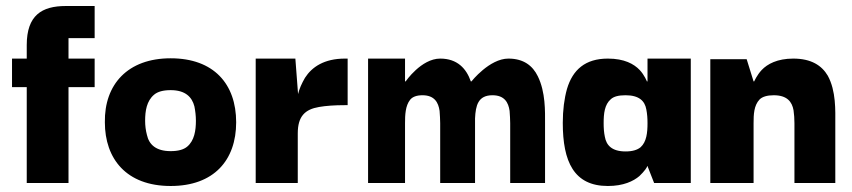

<svg xmlns="http://www.w3.org/2000/svg" viewBox="-20 -609 2835 639"><path d="M208 0V-319H295V-414H208V-482H295V-589H199C119 -589 69 -558 69 -459V-414H20V-319H69V0Z M548 10C692 10 766 -76 766 -202C766 -330 691 -415 548 -415C405 -415 327 -328 329 -202C329 -81 400 10 548 10ZM548 -106C499 -106 476 -128 469 -160C465 -175 463 -191 463 -207C463 -240 468 -273 493 -294C505 -304 523 -309 548 -309C597 -309 619 -286 627 -255C630 -240 632 -224 632 -207C632 -175 627 -141 603 -121C591 -111 573 -106 548 -106Z M971 0V-165C971 -222 995 -245 1042 -253C1065 -257 1094 -259 1127 -259H1137V-414H1128C1059 -414 1018 -386 995 -350C984 -331 976 -313 972 -296L963 -414H831V0Z M1328 0V-199C1328 -226 1329 -257 1345 -277C1353 -287 1367 -292 1386 -292C1426 -292 1439 -268 1443 -240C1444 -225 1445 -212 1445 -199V0H1561V-198C1561 -201 1561 -203 1561 -206C1561 -209 1561 -212 1561 -215C1563 -258 1571 -292 1619 -292C1659 -292 1672 -268 1676 -240C1677 -225 1678 -212 1678 -199V0H1794V-198C1794 -238 1796 -302 1770 -355C1753 -390 1723 -414 1672 -414C1609 -414 1549 -338 1549 -338H1547C1532 -381 1502 -414 1445 -414C1382 -414 1330 -338 1330 -338H1328V-414H1205V0Z M2003 10C2055 10 2088 -6 2108 -23C2124 -38 2137 -56 2133 -56H2135L2157 0H2279V-414H2135V-338H2133C2133 -338 2125 -359 2109 -376C2090 -396 2058 -414 2003 -414C1928 -414 1886 -377 1867 -313C1858 -281 1853 -243 1853 -200C1853 -71 1890 10 2003 10ZM2062 -105C2017 -105 1998 -125 1993 -154C1990 -168 1989 -183 1989 -199C1989 -231 1992 -261 2013 -279C2023 -288 2039 -292 2062 -292C2107 -292 2126 -273 2131 -245C2134 -230 2135 -215 2135 -199C2135 -168 2132 -137 2112 -119C2101 -110 2085 -105 2062 -105Z M2488 0V-199C2488 -228 2489 -258 2508 -278C2517 -287 2533 -292 2555 -292C2600 -292 2616 -270 2621 -242C2623 -228 2624 -214 2624 -199V0H2760V-198C2760 -240 2763 -306 2735 -357C2715 -391 2680 -414 2620 -414C2567 -414 2534 -396 2515 -376C2499 -359 2490 -338 2490 -338H2488L2465 -412H2344V0Z"/></svg>

Font: OSH Darker Grotesque Black
Style: Regular
Weight: 900
Designer: Gabriel Lam
Foundry: TypeRant
Version: Version 1.000;Glyphs 3.1.1 (3148)